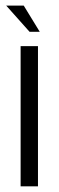

<svg xmlns="http://www.w3.org/2000/svg" viewBox="-20 -658 207 678"><path d="M52.8 0V-495H114.1V0ZM84.4 -545.7 1.9 -638.2H63.8L120.4 -545.7Z"/></svg>

Font: Alumni Sans SC Thin
Style: Regular
Weight: 100
Designer: Robert E. Leuschke
Foundry: Robert E. Leuschke
Version: Version 1.018